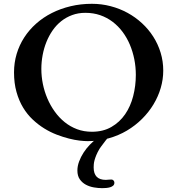

<svg xmlns="http://www.w3.org/2000/svg" viewBox="-20 -729 932 1009"><path d="M440.4 12.7Q423.3 12.7 397.7 9.8Q372.1 6.8 341.6 -1Q311 -8.8 277.8 -21.5Q244.6 -34.2 212.6 -54Q180.7 -73.7 151.9 -100.8Q123 -127.9 101.3 -163.8Q79.6 -199.7 66.7 -245.6Q53.7 -291.5 53.7 -348.6Q53.7 -399.4 67.6 -445.8Q81.5 -492.2 107.4 -532.2Q133.3 -572.3 170.2 -605Q207 -637.7 252.4 -660.6Q297.9 -683.6 351.1 -696.3Q404.3 -709 462.9 -709Q513.7 -709 561.3 -696.5Q608.9 -684.1 650.4 -661.4Q691.9 -638.7 726.3 -606.9Q760.7 -575.2 785.6 -536.1Q810.5 -497.1 824.2 -451.9Q837.9 -406.7 837.9 -357.9Q837.9 -312 824.7 -266.8Q811.5 -221.7 786.6 -180.4Q761.7 -139.2 726.3 -104Q690.9 -68.8 647 -42.7Q603 -16.6 550.8 -2Q498.5 12.7 440.4 12.7ZM197.3 -366.7Q197.3 -327.1 205.3 -287.6Q213.4 -248 229 -211.4Q244.6 -174.8 267.6 -142.8Q290.5 -110.8 319.8 -87.2Q349.1 -63.5 385 -50Q420.9 -36.6 462.9 -36.6Q522 -36.6 565.4 -61.8Q608.9 -86.9 637.5 -128.4Q666 -169.9 679.9 -223.9Q693.8 -277.8 693.8 -335.4Q693.8 -377.4 685.8 -417.7Q677.7 -458 662.4 -494.4Q647 -530.8 624.3 -561.3Q601.6 -591.8 572 -614.3Q542.5 -636.7 506.6 -649.2Q470.7 -661.6 428.7 -661.6Q391.1 -661.6 359.4 -649.9Q327.6 -638.2 302 -617.9Q276.4 -597.7 256.8 -569.6Q237.3 -541.5 224.1 -508.8Q210.9 -476.1 204.1 -439.7Q197.3 -403.3 197.3 -366.7ZM543 0Q542 0.5 536.6 7.6Q531.2 14.6 524.4 23.7Q517.6 32.7 511.2 41.3Q504.9 49.8 502.9 53.2Q492.2 71.3 486.1 86.2Q480 101.1 476.8 113Q473.6 125 472.9 134.5Q472.2 144 472.2 150.9Q472.2 216.3 536.1 216.3Q541.5 216.3 549.3 215.3Q557.1 214.4 565.4 214.4Q572.3 214.4 576.7 219.5Q581.1 224.6 581.1 231Q581.1 240.7 575 246.3Q568.8 252 559.3 254.9Q549.8 257.8 538.6 258.8Q527.3 259.8 517.1 259.8Q496.6 259.8 473.6 255.9Q450.7 252 431.4 241.7Q412.1 231.4 399.4 213.4Q386.7 195.3 386.7 167Q386.7 143.6 395.8 119.4Q404.8 95.2 419.2 73Q433.6 50.8 451.7 32Q469.7 13.2 488.3 0Z"/></svg>

Font: Cardo
Style: Bold
Weight: 700
Designer: David J. Perry
Foundry: David J. Perry
Version: Version 1.0011